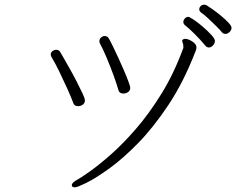

<svg xmlns="http://www.w3.org/2000/svg" viewBox="-20 -797 1040 821"><path d="M970 -678Q970 -668 961.5 -660Q953 -652 944 -652Q935 -652 929 -659Q922 -668 905 -685Q888 -702 869.5 -719Q851 -736 839 -744Q832 -750 832 -757Q832 -765 838 -771Q844 -777 853 -777Q858 -777 864 -774Q871 -770 888 -758Q905 -746 924 -730.5Q943 -715 956.5 -700.5Q970 -686 970 -678ZM873 -594Q864 -594 858 -602Q838 -626 812.5 -651.5Q787 -677 770 -690Q764 -696 764 -703Q764 -711 770.5 -718Q777 -725 785 -725Q790 -725 808 -713Q826 -701 847 -683Q868 -665 883.5 -648Q899 -631 899 -622Q899 -612 891 -603Q883 -594 873 -594ZM537 -422Q537 -410 528 -403.5Q519 -397 508 -397Q491 -397 487 -410Q479 -438 465.5 -475Q452 -512 436.5 -549Q421 -586 407 -612Q405 -615 405 -621Q405 -630 412 -636.5Q419 -643 428 -643Q439 -643 445 -633Q450 -625 461 -602.5Q472 -580 485 -552Q498 -524 510 -496Q522 -468 529.5 -447.5Q537 -427 537 -422ZM815 -575Q765 -446 701 -349.5Q637 -253 571 -185.5Q505 -118 446.5 -76Q388 -34 349 -15Q310 4 301 4Q287 4 287 -5Q287 -15 306 -26Q323 -35 361.5 -62Q400 -89 452 -134.5Q504 -180 560.5 -245Q617 -310 670 -395.5Q723 -481 762 -587Q764 -590 764 -593Q764 -596 764 -599Q764 -607 761.5 -613Q759 -619 759 -623Q759 -626 761 -627Q765 -631 772 -631Q785 -631 802.5 -619.5Q820 -608 820 -595Q820 -591 819 -586Q818 -581 815 -575ZM343 -368Q343 -356 334 -349.5Q325 -343 314 -343Q299 -343 294 -355Q284 -382 267.5 -418.5Q251 -455 233.5 -491Q216 -527 201 -552Q197 -557 197 -564Q197 -573 204.5 -578.5Q212 -584 221 -584Q230 -584 236 -577Q237 -576 248 -556.5Q259 -537 275 -509Q291 -481 306.5 -451Q322 -421 332.5 -398.5Q343 -376 343 -368Z"/></svg>

Font: Moon Stars Kai T HW Light
Style: Regular
Weight: 300
Designer: GuiWonder
Version: Version 1.101